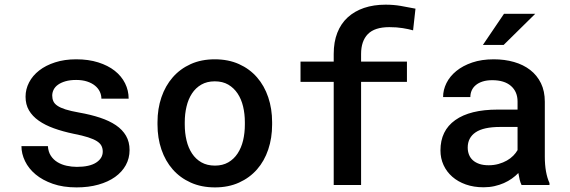

<svg xmlns="http://www.w3.org/2000/svg" viewBox="-20 -792 2440 822"><path d="M419.9 -143.1Q419.9 -156.2 414.6 -167.2Q409.2 -178.2 395.3 -187.3Q381.3 -196.3 357.2 -204.1Q333 -211.9 295.4 -219.2Q248.5 -229 210.7 -242.7Q172.9 -256.3 145.8 -275.4Q118.7 -294.4 104 -319.6Q89.4 -344.7 89.4 -377.9Q89.4 -410.2 104.5 -439.2Q119.6 -468.3 147.7 -490.2Q175.8 -512.2 216.1 -525.1Q256.3 -538.1 306.2 -538.1Q358.9 -538.1 400.6 -524.9Q442.4 -511.7 471.2 -489Q500 -466.3 515.4 -435.5Q530.8 -404.8 530.8 -369.6H414.1Q414.1 -385.3 407.2 -399.7Q400.4 -414.1 386.7 -425.3Q373 -436.5 352.8 -443.1Q332.5 -449.7 306.2 -449.7Q279.8 -449.7 260.5 -444.1Q241.2 -438.5 228.5 -429.4Q215.8 -420.4 209.7 -408.2Q203.6 -396 203.6 -382.8Q203.6 -369.6 208.3 -358.9Q212.9 -348.1 225.6 -339.4Q238.3 -330.6 260.7 -323.5Q283.2 -316.4 318.8 -310.1Q368.7 -301.3 408.4 -288.1Q448.2 -274.9 476.3 -255.9Q504.4 -236.8 519.5 -210.7Q534.7 -184.6 534.7 -149.4Q534.7 -114.3 518.6 -85Q502.4 -55.7 472.7 -34.4Q442.9 -13.2 401.1 -1.5Q359.4 10.3 307.6 10.3Q250 10.3 206.1 -5.1Q162.1 -20.5 132.3 -45.4Q102.5 -70.3 87.2 -102.1Q71.8 -133.8 71.8 -166.5H185.1Q186.5 -142.1 197.8 -125Q209 -107.9 226.6 -97.4Q244.1 -86.9 265.6 -82.3Q287.1 -77.6 309.1 -77.6Q363.3 -77.6 391.6 -95.9Q419.9 -114.3 419.9 -143.1Z M654.3 -269Q654.3 -326.2 671.1 -375.5Q688 -424.8 719.5 -460.9Q751 -497.1 796.4 -517.6Q841.8 -538.1 899.4 -538.1Q957.5 -538.1 1003.2 -517.6Q1048.8 -497.1 1080.3 -460.9Q1111.8 -424.8 1128.4 -375.5Q1145 -326.2 1145 -269V-258.8Q1145 -201.2 1128.4 -151.9Q1111.8 -102.5 1080.3 -66.7Q1048.8 -30.8 1003.4 -10.3Q958 10.3 900.4 10.3Q842.3 10.3 796.6 -10.3Q751 -30.8 719.5 -66.7Q688 -102.5 671.1 -151.9Q654.3 -201.2 654.3 -258.8ZM771 -258.8Q771 -222.7 778.6 -190.9Q786.1 -159.2 802 -135Q817.9 -110.8 842.3 -96.9Q866.7 -83 900.4 -83Q933.1 -83 957.3 -96.9Q981.4 -110.8 997.3 -135Q1013.2 -159.2 1020.8 -190.9Q1028.3 -222.7 1028.3 -258.8V-269Q1028.3 -304.2 1020.8 -335.9Q1013.2 -367.7 997.3 -391.6Q981.4 -415.5 957.3 -429.7Q933.1 -443.8 899.4 -443.8Q866.2 -443.8 841.8 -429.7Q817.4 -415.5 801.8 -391.6Q786.1 -367.7 778.6 -335.9Q771 -304.2 771 -269Z M1408.7 0V-441.4H1266.6V-528.3H1408.7V-561Q1408.7 -612.3 1424.1 -651.6Q1439.5 -690.9 1468.5 -717.5Q1497.6 -744.1 1538.6 -758.1Q1579.6 -772 1630.9 -772Q1664.6 -772 1695.1 -766.8Q1725.6 -761.7 1758.8 -754.9L1748.5 -662.1Q1729.5 -667.5 1704.1 -671.6Q1678.7 -675.8 1647 -675.8Q1584 -675.8 1554.9 -646Q1525.9 -616.2 1525.9 -561V-528.3H1722.2V-441.4H1525.9V0Z M2212.9 0Q2208 -9.8 2204.8 -22.9Q2201.7 -36.1 2199.2 -51.3Q2187 -38.6 2171.6 -27.6Q2156.2 -16.6 2137.5 -8.3Q2118.7 0 2096.9 4.9Q2075.2 9.8 2050.3 9.8Q2008.3 9.8 1974.4 -2.2Q1940.4 -14.2 1916.3 -35.4Q1892.1 -56.6 1878.9 -85.4Q1865.7 -114.3 1865.7 -147.9Q1865.7 -232.9 1929 -277.8Q1992.2 -322.8 2110.4 -322.8H2195.8V-357.4Q2195.8 -399.4 2167.5 -424.1Q2139.2 -448.7 2087.4 -448.7Q2064 -448.7 2046.4 -443.1Q2028.8 -437.5 2017.1 -427.7Q2005.4 -418 1999.5 -404.8Q1993.7 -391.6 1993.7 -376.5H1877Q1877 -407.2 1891.4 -436.3Q1905.8 -465.3 1933.6 -488Q1961.4 -510.7 2001.7 -524.4Q2042 -538.1 2093.8 -538.1Q2140.6 -538.1 2180.7 -526.6Q2220.7 -515.1 2250 -492.4Q2279.3 -469.7 2295.9 -435.8Q2312.5 -401.9 2312.5 -356.4V-121.1Q2312.5 -86.4 2317.6 -57.9Q2322.8 -29.3 2332.5 -8.3V0ZM2072.3 -84.5Q2094.7 -84.5 2114.5 -90.1Q2134.3 -95.7 2150.1 -104.7Q2166 -113.8 2177.5 -125.5Q2189 -137.2 2195.8 -149.4V-248.5H2121.6Q2050.3 -248.5 2016.4 -225.6Q1982.4 -202.6 1982.4 -160.2Q1982.4 -144 1987.8 -130.1Q1993.2 -116.2 2004.2 -106.2Q2015.1 -96.2 2032 -90.3Q2048.8 -84.5 2072.3 -84.5ZM2137.7 -732.9H2271.5L2136.2 -599.6H2047.4Z"/></svg>

Font: TypoPRO Roboto Mono
Style: Regular
Weight: 500
Designer: Google
Version: Version 2.000986; 2015; ttfautohint (v1.3)